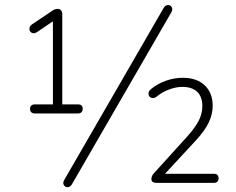

<svg xmlns="http://www.w3.org/2000/svg" viewBox="-20 -743 957 780"><path d="M102 -301Q102 -309 107 -314Q112 -319 122 -319H195V-670H215L131 -613Q119 -605 109.5 -609.5Q100 -614 99.5 -625Q99 -636 110 -644L189 -697Q195 -702 201.5 -704.5Q208 -707 214 -707Q223 -707 228 -701Q233 -695 233 -685V-319H296Q306 -319 311 -314.5Q316 -310 316 -301Q316 -292 311 -287Q306 -282 296 -282H122Q112 -282 107 -287Q102 -292 102 -301ZM241 -12 645 -711Q652 -722 662 -722.5Q672 -723 677.5 -714Q683 -705 676 -693L272 6Q265 17 255 17.5Q245 18 239.5 9Q234 0 241 -12ZM595 -15Q595 -22 598 -28.5Q601 -35 606 -40L742 -190Q774 -226 788 -254Q802 -282 802 -312Q802 -350 781 -370Q760 -390 721 -390Q695 -390 667 -379.5Q639 -369 617 -351Q606 -342 595.5 -345.5Q585 -349 583.5 -360Q582 -371 592 -380Q618 -402 652.5 -414.5Q687 -427 723 -427Q779 -427 811.5 -396.5Q844 -366 844 -313Q844 -279 828 -245.5Q812 -212 778 -175L641 -27V-37H848Q858 -37 863 -32.5Q868 -28 868 -19Q868 -10 863 -5Q858 0 848 0H616Q606 0 600.5 -4Q595 -8 595 -15Z"/></svg>

Font: SN Pro Thin
Style: Regular
Weight: 200
Designer: Tobias Whetton
Foundry: Supernotes
Version: Version 1.003;Glyphs 3.3 (3324)